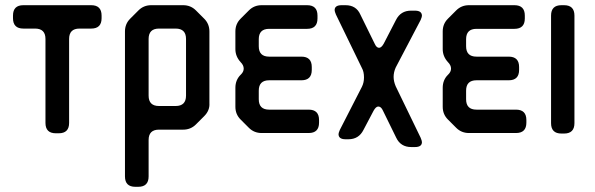

<svg xmlns="http://www.w3.org/2000/svg" viewBox="-20 -505 2292 739"><path d="M155 -32Q155 8 195 8H206Q246 8 246 -32V-355Q246 -395 286 -395H331Q371 -395 371 -435V-445Q371 -485 331 -485H70Q30 -485 30 -445V-435Q30 -395 70 -395H115Q155 -395 155 -355Z M552 -137V-355Q552 -395 592 -395H656Q696 -395 696 -355V-137Q696 -97 656 -97H592Q552 -97 552 -137ZM501 214H512Q552 214 552 174V34Q552 -6 592 -6H685Q714 -6 734 -26L766 -58Q788 -80 786 -108V-384Q786 -413 766 -433L734 -465Q714 -485 685 -485H562Q533 -485 513 -465L481 -433Q461 -413 461 -384V174Q461 214 501 214Z M938 -13Q958 7 987 7H1168Q1208 7 1208 -33V-43Q1208 -83 1168 -83H1016Q976 -83 976 -123V-156Q976 -196 1016 -196H1140Q1180 -196 1180 -236V-247Q1180 -287 1140 -287H1016Q976 -287 976 -327V-354Q976 -394 1016 -394H1162Q1202 -394 1202 -434V-445Q1202 -485 1162 -485H987Q958 -485 938 -465L906 -433Q886 -413 886 -384V-316Q886 -288 906 -266Q918 -254 918 -241Q918 -229 908 -219L906 -217Q886 -197 886 -167V-94Q886 -65 906 -45Z M1373 -243Q1381 -229 1381 -207Q1381 -187 1373 -171L1288 -5Q1283 7 1283 11Q1283 31 1310 31H1321Q1361 31 1379 -5L1418 -79Q1427 -95 1436 -95Q1447 -95 1454 -79L1505 25Q1522 61 1563 61H1577Q1604 61 1604 42Q1604 37 1599 25L1503 -173Q1495 -192 1495 -209Q1495 -227 1503 -245L1599 -428Q1604 -440 1604 -444Q1604 -464 1577 -464H1562Q1522 -464 1504 -428L1457 -337Q1448 -321 1439 -321Q1429 -321 1422 -337L1367 -449Q1351 -485 1310 -485H1295Q1268 -485 1268 -466Q1268 -461 1273 -449Z M1736 -13Q1756 7 1785 7H1966Q2006 7 2006 -33V-43Q2006 -83 1966 -83H1814Q1774 -83 1774 -123V-156Q1774 -196 1814 -196H1938Q1978 -196 1978 -236V-247Q1978 -287 1938 -287H1814Q1774 -287 1774 -327V-354Q1774 -394 1814 -394H1960Q2000 -394 2000 -434V-445Q2000 -485 1960 -485H1785Q1756 -485 1736 -465L1704 -433Q1684 -413 1684 -384V-316Q1684 -288 1704 -266Q1716 -254 1716 -241Q1716 -229 1706 -219L1704 -217Q1684 -197 1684 -167V-94Q1684 -65 1704 -45Z M2141 9H2151Q2191 9 2191 -31V-445Q2191 -485 2151 -485H2141Q2101 -485 2101 -445V-31Q2101 9 2141 9Z"/></svg>

Font: WDXL Lubrifont TC
Style: Regular
Weight: 400
Designer: [WDXL Lubrifont] Copyright 2020-2022 (c) NightFurySL2001, Skr-ZERO; [ZCOOL QingKe HuangYou] Copyright 2018-2022 (c) The 
Version: Version 2.001;hotconv 1.1.1;makeotfexe 2.6.0